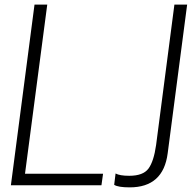

<svg xmlns="http://www.w3.org/2000/svg" viewBox="-20 -800 847 829"><path d="M418 0H27L129 -780H184L88 -50H425ZM540 9Q490 9 473 -2L479 -51Q497 -41 538 -41Q598 -41 621 -72Q644 -103 654 -174L733 -780H788L704 -138Q685 9 540 9Z"/></svg>

Font: Tanohe Sans Light
Style: Italic
Weight: 300
Designer: Village Type and Design LLC & Cristiano Sobral
Foundry: Cooper Hewitt Smithsonian Design Museum
Version: Version 1.00;September 29, 2021;FontCreator 13.0.0.2655 64-b